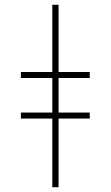

<svg xmlns="http://www.w3.org/2000/svg" viewBox="-20 -780 461 800"><path d="M224 -760H198V-480H67V-455H198V-311H67V-286H198V0H224V-286H354V-311H224V-455H354V-480H224Z"/></svg>

Font: Noto Sans Condensed Thin
Style: Regular
Weight: 100
Width: 3
Designer: Monotype Design Team
Foundry: Monotype Imaging Inc.
Version: Version 2.013